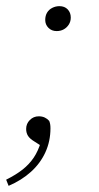

<svg xmlns="http://www.w3.org/2000/svg" viewBox="-22 -453 322 624"><path d="M6 151 -2 131Q30 115 51.5 98Q73 81 87.5 59.5Q102 38 111 8L115 23L90 7Q75 -2 69 -11.5Q63 -21 63 -34Q63 -51 75 -63Q87 -75 104 -75Q115 -75 123.5 -71Q132 -67 138 -60Q140 -55 141 -49.5Q142 -44 142 -36Q142 6 125.5 42Q109 78 78.5 105.5Q48 133 6 151ZM162 -352Q146 -352 135.5 -362.5Q125 -373 125 -388Q125 -402 131 -412Q137 -422 148 -427.5Q159 -433 171 -433Q188 -433 198 -422.5Q208 -412 208 -396Q208 -383 201.5 -373Q195 -363 185 -357.5Q175 -352 162 -352Z"/></svg>

Font: Source Serif 4 36pt Light
Style: Italic
Weight: 300
Italic angle: -12°
Designer: Frank Grießhammer
Foundry: Adobe Systems Incorporated
Version: Version 4.004;hotconv 1.0.116;makeotfexe 2.5.65601